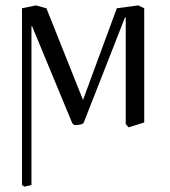

<svg xmlns="http://www.w3.org/2000/svg" viewBox="-20 -462 633 715"><path d="M448.2 0V-397L445.8 -397.9L292 -5.9Q287.6 3.4 258.8 3.9Q252 2 248 -5.9L99.1 -365.2L97.2 -363.8V227.1L70.8 232.9L62 227.1V-431.2L113.8 -441.9L152.8 -431.2L289.1 -89.8L415 -431.2L495.1 -441.9L517.1 -431.2V-5.9L459 12.2Z"/></svg>

Font: Linux Libertine Display O
Style: Regular
Weight: 400
Designer: Philipp H. Poll
Foundry: Philipp H. Poll
Version: Version 5.0.9